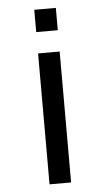

<svg xmlns="http://www.w3.org/2000/svg" viewBox="-52 -575 434 789"><g transform="rotate(-5 164.5 -180.0)"><path d="M120 -540H209V-448H120ZM120 -360H209V180H120Z"/></g></svg>

Font: Manrope ExtraLight Medium
Style: Regular
Weight: 500
Version: Version 4.504